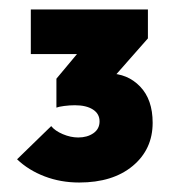

<svg xmlns="http://www.w3.org/2000/svg" viewBox="-20 -726 374 405"><path d="M147 -341Q108 -341 74 -354Q40 -367 16 -390L88 -460Q96 -450 112.5 -443Q129 -436 145 -436Q164 -436 177 -445Q190 -454 190 -470Q190 -486 176 -495Q162 -504 138 -504Q127 -504 115.5 -502.5Q104 -501 99 -499L150 -561Q173 -566 186.5 -568.5Q200 -571 209 -571Q249 -571 275.5 -543.5Q302 -516 302 -467Q302 -411 260 -376Q218 -341 147 -341ZM99 -499V-560L170 -645H292L218 -561ZM45 -612V-706H292V-645L209 -612Z"/></svg>

Font: Outfit Thin
Style: Bold
Weight: 700
Version: Version 1.100;gftools[0.9.27]